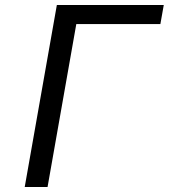

<svg xmlns="http://www.w3.org/2000/svg" viewBox="-20 -745 672 765"><path d="M206.5 -725H632.5L619 -649H284L169.5 0H78.5Z"/></svg>

Font: JuliaMono
Style: Italic
Weight: 400
Italic angle: -9°
Monospace: yes
Designer: cormullion
Foundry: corm
Version: Version 0.057; ttfautohint (v1.8.4)